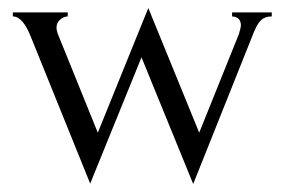

<svg xmlns="http://www.w3.org/2000/svg" viewBox="-20 -451 714 479"><path d="M658 -420V-410Q641 -410 631.5 -401Q622 -392 613 -370L462 8L333 -308L205 7L57 -359Q37 -410 12 -410V-420H149V-410Q140 -410 130.5 -402.5Q121 -395 121 -382Q121 -374 126 -362L224 -120L350 -431L477 -120L576 -366Q581 -383 581 -387Q581 -409 559 -410V-420Z"/></svg>

Font: Forum
Style: Regular
Weight: 400
Designer: Denis Masharov
Foundry: Denis Masharov
Version: Version 1.000